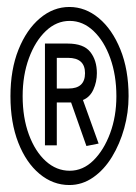

<svg xmlns="http://www.w3.org/2000/svg" viewBox="-20 -550 390 551"><path d="M179 -19Q132 -19 93.5 -51Q55 -83 32.5 -140.5Q10 -198 10 -274Q10 -350 33 -407.5Q56 -465 94.5 -497.5Q133 -530 179 -530Q225 -530 263.5 -498Q302 -466 325.5 -408Q349 -350 349 -274Q349 -227 336.5 -182Q324 -137 301.5 -100Q279 -63 247.5 -41Q216 -19 179 -19ZM180 -60Q218 -60 248 -89.5Q278 -119 296 -167.5Q314 -216 314 -274Q314 -334 296.5 -383Q279 -432 248.5 -461Q218 -490 180 -490Q142 -490 111.5 -461Q81 -432 63 -383Q45 -334 45 -274Q45 -212 63 -163.5Q81 -115 111.5 -87.5Q142 -60 180 -60ZM228 -131 184 -256H143V-133H109V-425H174Q220 -425 239 -401Q258 -377 258 -340Q258 -315 248 -293Q238 -271 218 -263L263 -138ZM143 -296H177Q224 -296 224 -340Q224 -384 175 -384H143Z"/></svg>

Font: Inconsolata ExtraCondensed
Style: Regular
Weight: 400
Width: 2
Monospace: yes
Designer: Raph Levien, Cyreal, Brenton Simpson
Foundry: Raph Levien, Cyreal, Google
Version: Version 3.000; ttfautohint (v1.8.2.53-6de2)